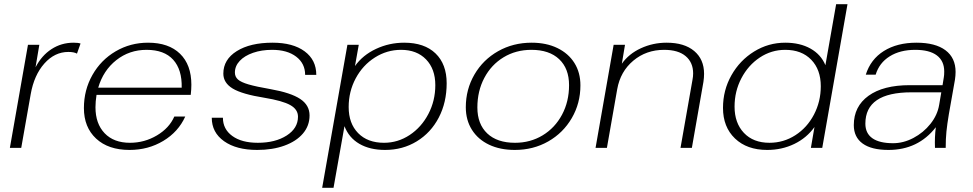

<svg xmlns="http://www.w3.org/2000/svg" viewBox="-20 -703 4625 913"><path d="M113 -490H167L149 -383Q178 -439 225 -469.5Q272 -500 330 -500Q352 -500 363 -496L346 -448Q332 -456 305 -456Q240 -456 191 -401Q142 -346 126 -255L81 0H27Z M890 -300Q890 -278 887 -252H439Q434 -220 434 -193Q434 -115 477.5 -69.5Q521 -24 598 -24Q667 -24 726 -59Q785 -94 809 -149H861Q828 -76 756.5 -33Q685 10 596 10Q495 10 437 -44Q379 -98 379 -189Q379 -275 419.5 -346.5Q460 -418 530 -459Q600 -500 684 -500Q782 -500 836 -447.5Q890 -395 890 -300ZM844 -286Q846 -372 803.5 -419Q761 -466 677 -466Q595 -466 533 -417Q471 -368 447 -286Z M987 -143H1040Q1040 -89 1084.5 -56.5Q1129 -24 1206 -24Q1289 -24 1343 -58.5Q1397 -93 1397 -148Q1397 -183 1360 -203.5Q1323 -224 1238 -238Q1131 -255 1086.5 -282Q1042 -309 1042 -353Q1042 -420 1106 -460Q1170 -500 1276 -500Q1373 -500 1428.5 -459Q1484 -418 1484 -347H1431Q1431 -401 1388.5 -433.5Q1346 -466 1274 -466Q1224 -466 1183.5 -452Q1143 -438 1120 -413.5Q1097 -389 1097 -358Q1097 -338 1111.5 -325Q1126 -312 1162 -301.5Q1198 -291 1267 -279Q1363 -262 1407.5 -232.5Q1452 -203 1452 -154Q1452 -105 1420.5 -68Q1389 -31 1332.5 -10.5Q1276 10 1203 10Q1104 10 1045.5 -31.5Q987 -73 987 -143Z M1632 -490H1686L1668 -389Q1705 -441 1768 -470.5Q1831 -500 1902 -500Q1998 -500 2051 -449Q2104 -398 2104 -307Q2104 -216 2066.5 -144Q2029 -72 1962 -31Q1895 10 1811 10Q1739 10 1689 -19Q1639 -48 1618 -103L1566 190H1512ZM2050 -298Q2050 -375 2006 -420.5Q1962 -466 1887 -466Q1820 -466 1762.5 -429.5Q1705 -393 1671.5 -330.5Q1638 -268 1638 -194Q1638 -116 1683 -70Q1728 -24 1806 -24Q1872 -24 1928 -61Q1984 -98 2017 -161Q2050 -224 2050 -298Z M2195 -193Q2195 -278 2236 -348.5Q2277 -419 2348.5 -459.5Q2420 -500 2508 -500Q2578 -500 2630.5 -474.5Q2683 -449 2711.5 -403.5Q2740 -358 2740 -297Q2740 -212 2699 -141.5Q2658 -71 2587 -30.5Q2516 10 2428 10Q2358 10 2305.5 -15Q2253 -40 2224 -86Q2195 -132 2195 -193ZM2686 -298Q2686 -377 2639 -421.5Q2592 -466 2507 -466Q2433 -466 2374.5 -430.5Q2316 -395 2283 -332.5Q2250 -270 2250 -192Q2250 -113 2297 -68.5Q2344 -24 2429 -24Q2502 -24 2560.5 -59.5Q2619 -95 2652.5 -157.5Q2686 -220 2686 -298Z M2898 -490H2952L2937 -400Q2970 -447 3027.5 -473.5Q3085 -500 3150 -500Q3234 -500 3281 -460.5Q3328 -421 3328 -352Q3328 -334 3325 -314L3270 0H3216L3273 -324Q3276 -339 3276 -354Q3276 -406 3240.5 -436Q3205 -466 3138 -466Q3053 -466 2991.5 -414.5Q2930 -363 2915 -279L2866 0H2812Z M3418 -190Q3418 -274 3458 -345Q3498 -416 3566 -458Q3634 -500 3714 -500Q3784 -500 3834 -472Q3884 -444 3905 -393L3956 -683H4010L3890 0H3836L3853 -99Q3816 -47 3757 -18.5Q3698 10 3628 10Q3532 10 3475 -44.5Q3418 -99 3418 -190ZM3883 -293Q3883 -372 3837.5 -419Q3792 -466 3714 -466Q3648 -466 3593 -429.5Q3538 -393 3505.5 -331Q3473 -269 3473 -196Q3473 -118 3517.5 -71Q3562 -24 3639 -24Q3706 -24 3762 -60Q3818 -96 3850.5 -158Q3883 -220 3883 -293Z M4040 -108Q4040 -197 4110 -247.5Q4180 -298 4306 -298H4462L4468 -335Q4470 -345 4470 -363Q4470 -413 4435 -439.5Q4400 -466 4332 -466Q4260 -466 4210.5 -435Q4161 -404 4144 -348H4097Q4120 -421 4183 -460.5Q4246 -500 4338 -500Q4428 -500 4476 -464Q4524 -428 4524 -361Q4524 -344 4521 -324L4492 -160Q4484 -112 4480.5 -77.5Q4477 -43 4477 0H4426Q4424 -51 4430 -98Q4346 10 4205 10Q4124 10 4082 -20.5Q4040 -51 4040 -108ZM4446 -205 4456 -264H4314Q4095 -264 4095 -115Q4095 -69 4128.5 -45.5Q4162 -22 4227 -22Q4276 -22 4323.5 -47Q4371 -72 4404.5 -114Q4438 -156 4446 -205Z"/></svg>

Font: Fahkwang ExtraLight
Style: Italic
Weight: 275
Italic angle: -10°
Designer: Suppakit Chalermlarp | Katatrad Co.,Ltd.
Foundry: Cadson Demak Co.,Ltd.
Version: Version 1.000; ttfautohint (v1.6)